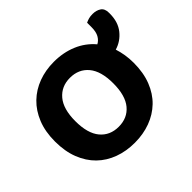

<svg xmlns="http://www.w3.org/2000/svg" viewBox="-156 -859 1074 1074"><g transform="rotate(-45 381.0 -321.5)"><path d="M662 -304Q662 -226 638.5 -166Q615 -106 573 -65.5Q531 -25 474 -4Q417 17 350 17Q283 17 226 -4Q169 -25 127.5 -65.5Q86 -106 62.5 -166Q39 -226 39 -304Q39 -382 63 -441.5Q87 -501 129 -541.5Q171 -582 227.5 -603Q284 -624 350 -624Q424 -624 486 -598Q548 -572 591 -521Q611 -531 623.5 -553Q636 -575 636 -613V-647Q649 -653 661.5 -656.5Q674 -660 692 -660Q721 -660 741.5 -646.5Q762 -633 762 -600V-593Q762 -527 728 -484.5Q694 -442 643 -427Q652 -399 657 -368.5Q662 -338 662 -304ZM500 -304Q500 -400 459.5 -448.5Q419 -497 350 -497Q282 -497 241 -448.5Q200 -400 200 -304Q200 -207 240.5 -158.5Q281 -110 350 -110Q419 -110 459.5 -158.5Q500 -207 500 -304Z"/></g></svg>

Font: Baloo Da 2
Style: Bold
Weight: 700
Designer: Noopur Datye, Sulekha Rajkumar and Ek Type
Foundry: Ek Type
Version: Version 1.640;hotconv 1.0.111;makeotfexe 2.5.65597; ttfautoh